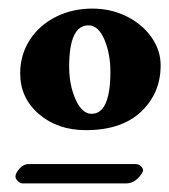

<svg xmlns="http://www.w3.org/2000/svg" viewBox="-20 -586 394 447"><path d="M27 -415Q27 -458 49 -492.5Q71 -527 109.5 -546.5Q148 -566 195 -566Q238 -566 274.5 -548Q311 -530 332.5 -499.5Q354 -469 354 -434Q354 -369 308.5 -326Q263 -283 180 -283Q114 -283 70.5 -320.5Q27 -358 27 -415ZM237 -419Q237 -461 223 -494Q209 -527 186 -527Q141 -527 141 -431Q141 -388 156 -354.5Q171 -321 193 -321Q237 -321 237 -419ZM313 -189 312 -185Q296 -159 274 -159H33Q27 -159 21.5 -164.5Q16 -170 16 -175Q16 -183 25.5 -193.5Q35 -204 46 -204H296Q302 -204 307.5 -199.5Q313 -195 313 -189Z"/></svg>

Font: EB Garamond
Style: Bold
Weight: 700
Designer: Georg Duffner and Octavio Pardo
Foundry: Georg Duffner
Version: Version 1.000; ttfautohint (v1.6)